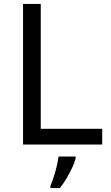

<svg xmlns="http://www.w3.org/2000/svg" viewBox="-20 -734 564 975"><path d="M97 0V-714H187V-80H499V0ZM364 70Q360 88 347.5 115.5Q335 143 318.5 171Q302 199 284 221H236V209Q244 192 252.5 165.5Q261 139 268 110.5Q275 82 277 61H364Z"/></svg>

Font: Noto Kufi Arabic
Style: Regular
Weight: 400
Designer: Monotype Design Team, David Williams, Khaled Hosny
Foundry: Google LLC
Version: Version 2.109; ttfautohint (v1.8.4.7-5d5b)